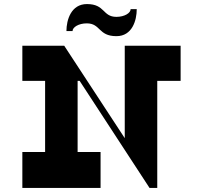

<svg xmlns="http://www.w3.org/2000/svg" viewBox="-20 -925 979 945"><path d="M407 -810C476 -810 463 -747 553 -747C631 -747 653 -825 653 -880H623C623 -861 593 -842 553 -842C484 -842 498 -905 408 -905C330 -905 307 -827 307 -772H337C337 -791 367 -810 407 -810ZM869 -700H594V-245L296 -700H90V-527H202V-177H90V0H475V-177H362V-527H372L716 0H754V-527H869Z"/></svg>

Font: Space Cowgirl Black
Style: Regular
Weight: 900
Designer: Valery Marier
Foundry: Valery Marier
Version: Version 1.000;hotconv 1.0.109;makeotfexe 2.5.65596